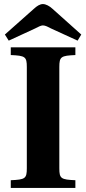

<svg xmlns="http://www.w3.org/2000/svg" viewBox="-20 -925 424 945"><path d="M4 -755 23 -725 153 -785C167 -792 181 -800 191 -800C203 -800 218 -792 231 -785L362 -725L380 -755L238 -882C224 -895 206 -905 191 -905C177 -905 162 -896 146 -881ZM33 0H351V-38C280 -41 272 -46 272 -97V-595C272 -646 280 -651 351 -654V-692H33V-654C104 -651 112 -646 112 -595V-97C112 -46 104 -41 33 -38Z"/></svg>

Font: Heuristica
Style: Bold
Weight: 700
Version: Version 1.0.1